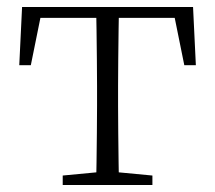

<svg xmlns="http://www.w3.org/2000/svg" viewBox="-20 -528 614 548"><path d="M35 -342 43 -508H531L539 -342H506L473 -505L506 -477H68L101 -505L68 -342ZM159 0V-27L275 -38H299L415 -27V0ZM254 0Q255 -24 255.5 -64.5Q256 -105 256.5 -148.5Q257 -192 257 -226V-283Q257 -316 256.5 -359.5Q256 -403 255.5 -443.5Q255 -484 254 -508H320Q319 -484 318.5 -443.5Q318 -403 317.5 -359.5Q317 -316 317 -283V-226Q317 -192 317.5 -148.5Q318 -105 318.5 -64.5Q319 -24 320 0Z"/></svg>

Font: Noto Serif SC ExtraLight
Style: Regular
Weight: 200
Designer: Ryoko NISHIZUKA 西塚涼子 (kana & ideographs); Frank Grießhammer (Latin, Greek & Cyrillic); Wenlong ZHANG 张文龙 (bopomofo); San
Foundry: Adobe
Version: Version 2.002-H1;hotconv 1.1.0;makeotfexe 2.6.0